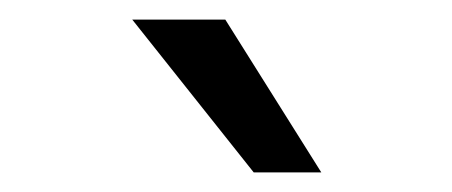

<svg xmlns="http://www.w3.org/2000/svg" viewBox="-20 -818 461 196"><path d="M308 -642H239L115 -798H210Z"/></svg>

Font: Hind Madurai
Style: Regular
Weight: 400
Designer: Jyotish Sonowal
Foundry: Indian Type Foundry
Version: Version 0.702;PS 1.0;hotconv 1.0.81;makeotf.lib2.5.63406